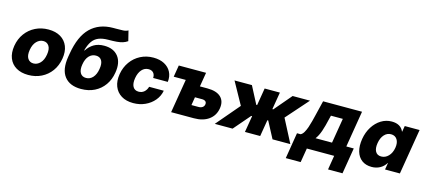

<svg xmlns="http://www.w3.org/2000/svg" viewBox="-64 -1344 4685 2104"><g transform="rotate(15 2278.5 -292.0)"><path d="M253.4 11.7Q172.4 11.7 116.2 -21.5Q60.1 -54.7 35.9 -115.2Q11.7 -175.8 24.9 -257.8Q38.6 -339.4 83 -399.9Q127.4 -460.4 194.6 -493.9Q261.7 -527.3 342.8 -527.3Q424.3 -527.3 480.2 -493.9Q536.1 -460.4 560.3 -399.9Q584.5 -339.4 570.8 -257.8Q557.1 -175.8 512.9 -115.2Q468.8 -54.7 401.9 -21.5Q335 11.7 253.4 11.7ZM276.4 -125Q318.8 -125 352.3 -159.2Q385.7 -193.4 396 -257.8Q406.7 -321.8 384.5 -356.2Q362.3 -390.6 319.8 -390.6Q277.3 -390.6 243.9 -356.2Q210.4 -321.8 199.7 -257.8Q189 -193.4 211.4 -159.2Q233.9 -125 276.4 -125Z M1189.9 -744.6 1218.3 -629.9Q1192.9 -612.3 1165 -603.5Q1137.2 -594.7 1098.4 -591.3Q1059.6 -587.9 1002 -587.9Q936.5 -587.4 893.3 -569.8Q850.1 -552.2 822.5 -512.7Q794.9 -473.1 777.3 -407.7H782.7Q814 -457 861.8 -485.4Q909.7 -513.7 978 -513.7Q1085.4 -513.7 1138.2 -445.6Q1190.9 -377.4 1170.9 -260.7Q1157.7 -178.2 1114.5 -117.4Q1071.3 -56.6 1004.4 -23.2Q937.5 10.3 852.1 10.3Q723.1 10.3 662.8 -67.6Q602.5 -145.5 626.5 -293.5L633.3 -333Q667 -535.6 764.4 -631.1Q861.8 -726.6 1019.5 -727.5Q1027.8 -727.5 1035.9 -727.5Q1043.9 -727.5 1051.8 -727.5Q1098.1 -727.1 1132.6 -729Q1167 -731 1189.9 -744.6ZM874.5 -120.6Q919.4 -120.6 951.2 -156Q982.9 -191.4 992.7 -253.9Q1003.9 -317.4 983.4 -351.6Q962.9 -385.7 918 -385.7Q872.1 -385.7 840.1 -351.6Q808.1 -317.4 797.9 -253.9Q787.1 -191.9 807.6 -156.2Q828.1 -120.6 874.5 -120.6Z M1443.8 11.7Q1363.8 11.7 1308.8 -22.2Q1253.9 -56.2 1230.5 -116.7Q1207 -177.2 1220.2 -257.8Q1233.9 -337.9 1277.6 -398.7Q1321.3 -459.5 1387.2 -493.4Q1453.1 -527.3 1533.2 -527.3Q1605.5 -527.3 1657.2 -499.8Q1709 -472.2 1734.1 -423.6Q1759.3 -375 1752 -311H1585.9Q1587.9 -347.7 1568.8 -369.4Q1549.8 -391.1 1513.7 -391.1Q1468.3 -391.1 1436.8 -355.5Q1405.3 -319.8 1395 -257.8Q1384.8 -195.8 1404.5 -160.2Q1424.3 -124.5 1469.7 -124.5Q1506.3 -124.5 1532 -146.5Q1557.6 -168.5 1568.4 -206.1H1734.4Q1722.7 -142.6 1681.6 -93.5Q1640.6 -44.4 1579.1 -16.4Q1517.6 11.7 1443.8 11.7Z M1799.8 -382.8 1821.8 -515.6H2131.3L2104.5 -354.5H2189.9Q2293.5 -354.5 2342.8 -307.9Q2392.1 -261.2 2378.4 -177.7Q2364.3 -93.8 2299.3 -46.9Q2234.4 0 2131.3 0H1873L1936.5 -382.8ZM2083 -225.1 2067.9 -132.8H2147.5Q2174.8 -132.8 2192.4 -145Q2210 -157.2 2213.4 -179.2Q2216.8 -201.2 2203.4 -213.1Q2189.9 -225.1 2162.6 -225.1Z M2368.2 0 2593.3 -264.2 2454.1 -515.6H2651.4L2753.4 -319.3H2763.2L2795.9 -515.6H2968.8L2936 -319.3H2946.3L3113.3 -515.6H3310.5L3088.4 -264.2L3225.6 0H3023.4L2924.3 -187.5H2914.6L2883.3 0H2710.4L2741.7 -187.5H2731.9L2570.3 0Z M3216.8 161.1 3265.1 -133.8H3306.2Q3326.2 -143.1 3341.8 -169.4Q3357.4 -195.8 3369.9 -231.7Q3382.3 -267.6 3392.1 -306.2Q3401.9 -344.7 3410.2 -378.9L3450.7 -545.9H3892.6L3824.7 -133.8H3909.2L3860.4 161.1H3696.3L3722.7 0H3412.6L3385.7 161.1ZM3475.6 -133.8H3662.6L3709.5 -416H3574.7L3565.4 -378.9Q3545.9 -291.5 3525.4 -231.7Q3504.9 -171.9 3475.6 -133.8Z M4149.4 11.2Q4082 11.2 4037.4 -22.2Q3992.7 -55.7 3975.3 -116.5Q3958 -177.2 3971.2 -258.8Q3984.4 -337.4 4022.7 -397.9Q4061 -458.5 4116.5 -492.7Q4171.9 -526.9 4236.8 -526.9Q4338.4 -526.9 4372.1 -448.7H4374L4385.3 -515.6H4553.7L4468.3 0H4299.8L4312.5 -76.7H4310.5Q4284.2 -33.7 4242.2 -11.2Q4200.2 11.2 4149.4 11.2ZM4221.2 -126.5Q4267.6 -126.5 4302.5 -162.4Q4337.4 -198.2 4347.7 -258.8Q4357.4 -318.4 4334.2 -354.2Q4311 -390.1 4264.6 -390.1Q4219.7 -390.1 4188 -355Q4156.2 -319.8 4146 -258.8Q4135.7 -196.8 4155.8 -161.6Q4175.8 -126.5 4221.2 -126.5Z"/></g></svg>

Font: Inter Display Extra Bold
Style: Italic
Weight: 800
Italic angle: -9.39999°
Designer: Rasmus Andersson
Foundry: rsms
Version: Version 4.000;git-4fc901f